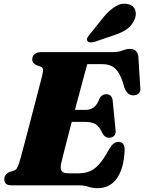

<svg xmlns="http://www.w3.org/2000/svg" viewBox="-20 -974 758 1009"><path d="M275.5 -396.5H430.5Q453.5 -396.5 472 -409.2Q490.5 -422 503.5 -457.5Q510.5 -469 518.8 -474Q527 -479 537 -479Q553 -479 561.5 -470.5Q570 -462 572 -447L587 -294Q590.5 -271.5 580.5 -261Q570.5 -250.5 553.5 -250Q541 -250 532.5 -256.5Q524 -263 518.5 -273Q504.5 -306.5 484.2 -320Q464 -333.5 426.5 -333.5H257ZM393.5 0H42Q18.5 0 10.5 -9.2Q2.5 -18.5 2.5 -32.5Q2.5 -45.5 10.5 -55.5Q18.5 -65.5 31 -70.5L53.5 -77.5Q64 -81.5 69.2 -90.5Q74.5 -99.5 81 -118.5Q83.5 -126 90.5 -151.5Q97.5 -177 107.2 -214.2Q117 -251.5 128.5 -295.2Q140 -339 151.5 -383.5Q163 -428 173.5 -467.8Q184 -507.5 191.5 -537Q199 -566.5 202.5 -580Q208 -603 205.5 -611.8Q203 -620.5 193 -624L172 -631.5Q164 -635.5 156.8 -642Q149.5 -648.5 149.5 -661.5Q149.5 -678.5 161.2 -689.2Q173 -700 196 -700H567.5Q602 -700 623.2 -708.5Q644.5 -717 664 -717Q700.5 -717 707 -678L717 -517Q720 -498 712.2 -487Q704.5 -476 688.5 -473.5Q670 -471 656.8 -479.8Q643.5 -488.5 633 -515.5Q620.5 -562.5 605 -588.8Q589.5 -615 568.2 -626Q547 -637 516 -637H439Q435 -624 426.2 -592.2Q417.5 -560.5 405.8 -516.2Q394 -472 380.5 -422Q367 -372 354 -322Q341 -272 329.8 -228.5Q318.5 -185 310.8 -154Q303 -123 300.5 -111.5Q297.5 -95.5 300 -84.5Q302.5 -73.5 312.5 -68.2Q322.5 -63 341.5 -63H390Q426 -63 452.5 -74.2Q479 -85.5 503 -113.2Q527 -141 554 -191Q576 -228.5 601.5 -228.5Q636 -228.5 635 -184.5Q633 -137 622.8 -99.8Q612.5 -62.5 594.5 -37Q576.5 -11.5 550.8 1.8Q525 15 492 15Q467.5 15 445.2 7.5Q423 0 393.5 0ZM524 -884Q555 -920.5 586.2 -940Q617.5 -959.5 651 -952.5Q682 -946.5 690.5 -921Q699 -895.5 686 -869.5Q672 -838 645.2 -819.8Q618.5 -801.5 576.5 -788L476.5 -754Q465 -750.5 453.8 -751.5Q442.5 -752.5 438.5 -759.5Q434.5 -767.5 439.5 -776.5Q444.5 -785.5 453 -795Z"/></svg>

Font: Fraunces
Style: Italic
Weight: 900
Italic angle: -16°
Version: Version 1.000;[0bf87f6ff]